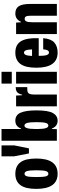

<svg xmlns="http://www.w3.org/2000/svg" viewBox="855 -1624 779 2529"><g transform="rotate(-90 1244.5 -359.5)"><path d="M220 10Q21 10 21 -271Q21 -414 71 -480.5Q121 -547 220 -547Q320 -547 370.5 -481Q421 -415 421 -271Q421 10 220 10ZM220 -112Q246 -112 256 -146Q266 -180 266 -269Q266 -360 255.5 -393Q245 -426 220 -426Q196 -426 186.5 -393Q177 -360 177 -269Q177 -180 186 -146Q195 -112 220 -112Z M555 -368H488L450 -561V-729H594V-561Z M919 10Q845 10 816 -66H810L808 0H655V-729H810V-472H816Q844 -547 919 -547Q994 -547 1024.5 -478Q1055 -409 1055 -269Q1055 -114 1020 -52Q985 10 919 10ZM854 -112Q881 -112 890.5 -148.5Q900 -185 900 -269Q900 -355 889.5 -391Q879 -427 854 -427Q810 -427 810 -288V-249Q810 -112 854 -112Z M1108 0V-537H1250L1255 -457H1261Q1272 -500 1291 -519.5Q1310 -539 1350 -541Q1351 -541 1355 -541.5Q1359 -542 1361 -542V-390Q1351 -389 1325 -389Q1291 -389 1277 -368Q1263 -347 1264 -289V0Z M1408 -594V-729H1563V-594ZM1408 0V-537H1563V0Z M1816 10Q1617 10 1617 -271Q1617 -414 1667 -480.5Q1717 -547 1816 -547Q1923 -547 1967.5 -470Q2012 -393 2006 -239H1773Q1773 -165 1783.5 -134.5Q1794 -104 1816 -104Q1836 -104 1846 -121.5Q1856 -139 1859 -180H2006Q1998 -78 1949 -34Q1900 10 1816 10ZM1772 -327H1858Q1856 -385 1846 -409Q1836 -433 1816 -433Q1796 -433 1785.5 -409.5Q1775 -386 1772 -327Z M2060 0V-537H2211L2216 -472H2221Q2254 -547 2331 -547Q2397 -547 2427 -501.5Q2457 -456 2457 -351V0H2302V-340Q2302 -388 2292.5 -406Q2283 -424 2262 -424Q2236 -424 2226 -399.5Q2216 -375 2216 -325V0Z"/></g></svg>

Font: Mona Sans Condensed ExtraBold
Style: Regular
Weight: 800
Width: 3
Designer: Deni Anggara
Foundry: GitHub
Version: Version 1.001;gftools[0.9.33]